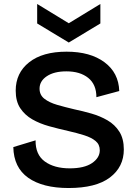

<svg xmlns="http://www.w3.org/2000/svg" viewBox="-20 -933 688 966"><path d="M325 13Q195 13 122 -38.5Q49 -90 47 -193L159 -227Q158 -155 205.5 -120.5Q253 -86 331 -86Q404 -86 443 -112.5Q482 -139 482 -177Q482 -206 461 -223.5Q440 -241 403.5 -252.5Q367 -264 323 -274Q274 -285 227 -298Q180 -311 142.5 -332.5Q105 -354 82 -388.5Q59 -423 59 -477Q59 -566 126.5 -619.5Q194 -673 315 -673Q434 -673 505.5 -620Q577 -567 580 -475L465 -444Q465 -508 424 -541Q383 -574 314 -574Q252 -574 215.5 -549.5Q179 -525 179 -487Q179 -455 203.5 -436Q228 -417 267.5 -405.5Q307 -394 354 -383Q397 -374 440.5 -361.5Q484 -349 521 -327.5Q558 -306 580.5 -270.5Q603 -235 603 -181Q603 -93 533 -40Q463 13 325 13ZM167 -913 326 -816 485 -913V-815L326 -719L167 -815Z"/></svg>

Font: Bricolage Grotesque 10pt SemiBold
Style: Regular
Weight: 600
Designer: Mathieu Triay
Foundry: Atelier Triay
Version: Version 1.000; ttfautohint (v1.8.4.7-5d5b);gftools[0.9.29]